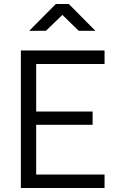

<svg xmlns="http://www.w3.org/2000/svg" viewBox="-20 -946 593 966"><path d="M85 0V-692H506V-624H162V-385H446V-318H162V-68H506V0ZM127 -791 261 -926H326L460 -791H376L294 -871L211 -791Z"/></svg>

Font: Titillium Web[RUS by Daymarius]
Style: Regular
Weight: 400
Designer: Cyrillization by Daymarius
Foundry: Cyrillization by Daymarius
Version: Version 1.002 September 11, 2018